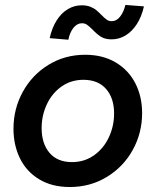

<svg xmlns="http://www.w3.org/2000/svg" viewBox="-20 -751 632 779"><path d="M34.7 -228.5Q34.7 -309.6 72.5 -378.4Q110.4 -447.3 176.8 -488Q243.2 -528.8 325.7 -528.8Q397 -528.8 449.2 -497.8Q501.5 -466.8 529.1 -413.1Q556.6 -359.4 556.6 -292Q556.6 -211.4 518.6 -142.6Q480.5 -73.7 413.3 -33Q346.2 7.8 263.2 7.8Q190.4 7.8 138.7 -23.7Q86.9 -55.2 60.8 -108.9Q34.7 -162.6 34.7 -228.5ZM442.9 -290.5Q442.9 -353 410.4 -390.1Q377.9 -427.2 318.8 -427.2Q268.1 -427.2 229.5 -399.9Q190.9 -372.6 169.9 -327.4Q148.9 -282.2 148.9 -231.4Q148.9 -168.5 180.9 -130.9Q212.9 -93.3 272 -93.3Q322.3 -93.3 361.3 -120.8Q400.4 -148.4 421.6 -193.8Q442.9 -239.3 442.9 -290.5ZM311.5 -729.5Q331.1 -729.5 345.7 -723.9Q360.4 -718.3 369.9 -710.4Q379.4 -702.6 392.1 -689.9Q404.3 -677.2 413.1 -671.1Q421.9 -665 433.1 -665Q452.6 -665 467 -683.1Q481.4 -701.2 488.8 -731L564 -725.1Q554.7 -683.6 535.2 -653.3Q515.6 -623 489.3 -607.2Q462.9 -591.3 433.1 -591.3Q406.7 -591.3 390.1 -601.6Q373.5 -611.8 355.5 -630.9Q341.8 -644.5 333 -650.6Q324.2 -656.7 312.5 -656.7Q293 -656.7 278.1 -638.2Q263.2 -619.6 257.3 -589.8L181.6 -596.2Q190.9 -638.7 210.2 -668.7Q229.5 -698.7 255.6 -714.1Q281.7 -729.5 311.5 -729.5Z"/></svg>

Font: Reddit Sans Chocolate SemiBold
Style: Italic
Weight: 600
Italic angle: -11.25°
Designer: Stephen Hutchings
Version: Version 1.013